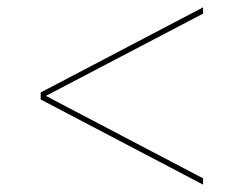

<svg xmlns="http://www.w3.org/2000/svg" viewBox="-20 -561 644 523"><path d="M90.8 -309.1 533.2 -541V-523.9L105 -299.8L533.2 -75.2V-58.1L90.8 -290Z"/></svg>

Font: Human Sans Thin
Style: Regular
Weight: 100
Designer: Tim Radville
Foundry: Continuum
Version: Version 1.000;FEAKit 1.0